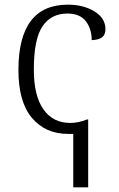

<svg xmlns="http://www.w3.org/2000/svg" viewBox="-20 -564 512 823"><path d="M294 10H272Q175 10 117 -58.5Q59 -127 59 -264Q59 -544 271 -544Q338 -544 385 -515Q432 -486 432 -439Q432 -415 417.5 -404Q403 -393 373 -392Q373 -441 347.5 -473.5Q322 -506 269 -506Q199 -506 162 -451Q125 -396 125 -265Q125 -154 166 -95.5Q207 -37 281 -37Q316 -37 353 -52H358V239H294Z"/></svg>

Font: Noto Serif Light
Style: Regular
Weight: 300
Designer: Monotype Design Team
Foundry: Monotype Imaging Inc.
Version: Version 1.001